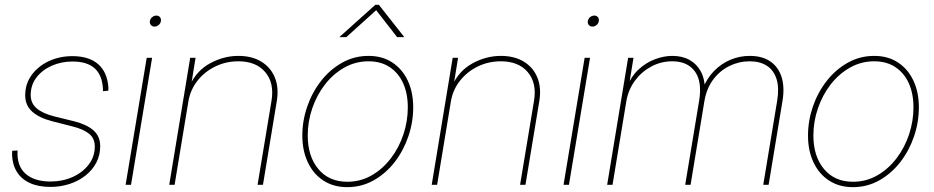

<svg xmlns="http://www.w3.org/2000/svg" viewBox="-20 -770 3890 800"><path d="M190.4 8.8Q140.1 8.8 104.7 -7.3Q69.3 -23.4 50.5 -53.7Q31.7 -84 30.3 -125Q30.3 -130.4 30.5 -133.3Q30.8 -136.2 30.8 -141.6L53.2 -143.1Q49.3 -79.6 85.9 -46.6Q122.6 -13.7 190.4 -13.7Q240.7 -13.7 282.5 -32.5Q324.2 -51.3 349.6 -84.2Q375 -117.2 375 -159.7Q375 -193.4 351.3 -212.6Q327.6 -231.9 282.2 -243.2L198.2 -264.6Q143.1 -278.8 114 -304.9Q85 -331.1 85 -372.6Q85 -420.9 112.1 -457.8Q139.2 -494.6 183.8 -515.4Q228.5 -536.1 281.7 -536.1Q350.6 -536.1 388.9 -502.7Q427.2 -469.2 431.6 -405.8Q431.6 -402.3 431.6 -399.4Q431.6 -396.5 431.2 -392.1L409.2 -390.1Q408.7 -451.7 377.2 -482.7Q345.7 -513.7 282.2 -513.7Q235.4 -513.7 195.6 -496.1Q155.8 -478.5 131.8 -447Q107.9 -415.5 107.9 -374Q107.9 -340.3 132.3 -319.1Q156.7 -297.9 204.1 -285.6L289.1 -264.6Q341.3 -251.5 369.4 -226.8Q397.5 -202.1 397.5 -161.1Q397.5 -123 381.1 -92Q364.7 -61 335.9 -38.3Q307.1 -15.6 269.5 -3.4Q231.9 8.8 190.4 8.8Z M503.4 0 591.3 -529.3H613.8L525.9 0ZM623.5 -659.2Q614.3 -659.2 608.6 -666Q603 -672.9 604.5 -682.1Q606 -691.9 614 -698.5Q622.1 -705.1 631.8 -705.1Q641.1 -705.1 646.5 -698.5Q651.9 -691.9 650.4 -682.1Q648.9 -672.4 641.1 -665.8Q633.3 -659.2 623.5 -659.2Z M765.1 -348.6 707.5 0H685.1L772.5 -529.3H794.9L775.9 -412.1H770Q797.9 -474.6 854.7 -505.9Q911.6 -537.1 973.1 -537.1Q1029.8 -537.1 1068.8 -513.2Q1107.9 -489.3 1125.2 -447Q1142.6 -404.8 1133.3 -348.6L1075.7 0H1053.2L1111.3 -350.1Q1123.5 -424.3 1085.2 -469.5Q1046.9 -514.6 973.1 -514.6Q921.9 -514.6 877.4 -493.2Q833 -471.7 803.2 -434.1Q773.4 -396.5 765.1 -348.6Z M1426.8 9.8Q1369.6 9.8 1327.6 -17.6Q1285.6 -44.9 1262.7 -93.5Q1239.7 -142.1 1239.7 -205.1Q1239.7 -266.6 1260 -325.7Q1280.3 -384.8 1317.4 -432.4Q1354.5 -480 1405 -508.5Q1455.6 -537.1 1515.6 -537.1Q1572.8 -537.1 1614.5 -509.8Q1656.2 -482.4 1679 -434.1Q1701.7 -385.7 1701.7 -322.8Q1701.7 -261.2 1681.6 -202.1Q1661.6 -143.1 1624.8 -95.2Q1587.9 -47.4 1537.4 -18.8Q1486.8 9.8 1426.8 9.8ZM1427.2 -12.7Q1482.4 -12.7 1528.6 -39.3Q1574.7 -65.9 1608.6 -110.4Q1642.6 -154.8 1660.9 -210Q1679.2 -265.1 1679.2 -322.3Q1679.2 -380.4 1659.7 -423.3Q1640.1 -466.3 1603.5 -490.5Q1566.9 -514.6 1515.6 -514.6Q1461.4 -514.6 1415 -488.5Q1368.7 -462.4 1334.5 -418.5Q1300.3 -374.5 1281.2 -319.1Q1262.2 -263.7 1262.2 -205.6Q1262.2 -118.7 1306.4 -65.7Q1350.6 -12.7 1427.2 -12.7ZM1422.9 -615.2H1395L1395.5 -616.7L1543.9 -750H1558.6L1663.6 -616.7L1663.1 -615.2H1634.8L1547.4 -727.5Z M1858.9 -348.6 1801.3 0H1778.8L1866.2 -529.3H1888.7L1869.6 -412.1H1863.8Q1891.6 -474.6 1948.5 -505.9Q2005.4 -537.1 2066.9 -537.1Q2123.5 -537.1 2162.6 -513.2Q2201.7 -489.3 2219 -447Q2236.3 -404.8 2227.1 -348.6L2169.4 0H2147L2205.1 -350.1Q2217.3 -424.3 2179 -469.5Q2140.6 -514.6 2066.9 -514.6Q2015.6 -514.6 1971.2 -493.2Q1926.8 -471.7 1897 -434.1Q1867.2 -396.5 1858.9 -348.6Z M2328.1 0 2416 -529.3H2438.5L2350.6 0ZM2448.2 -659.2Q2439 -659.2 2433.3 -666Q2427.7 -672.9 2429.2 -682.1Q2430.7 -691.9 2438.7 -698.5Q2446.8 -705.1 2456.5 -705.1Q2465.8 -705.1 2471.2 -698.5Q2476.6 -691.9 2475.1 -682.1Q2473.6 -672.4 2465.8 -665.8Q2458 -659.2 2448.2 -659.2Z M2509.8 0 2597.2 -529.3H2619.6L2599.6 -406.7L2591.8 -407.2Q2609.9 -452.1 2640.9 -480.7Q2671.9 -509.3 2709 -523.2Q2746.1 -537.1 2781.7 -537.1Q2822.8 -537.1 2853 -520.3Q2883.3 -503.4 2900.1 -472.2Q2917 -440.9 2917 -397.9L2908.2 -399.9Q2924.8 -442.9 2954.6 -473.6Q2984.4 -504.4 3022.9 -520.8Q3061.5 -537.1 3104 -537.1Q3155.8 -537.1 3189.5 -514.2Q3223.1 -491.2 3236.6 -449Q3250 -406.7 3240.2 -348.6L3182.6 0H3160.2L3218.3 -350.6Q3227.1 -403.3 3215.8 -439.9Q3204.6 -476.6 3175.8 -495.6Q3147 -514.6 3103.5 -514.6Q3059.1 -514.6 3019.3 -495.1Q2979.5 -475.6 2951.7 -438.5Q2923.8 -401.4 2915 -348.6L2857.4 0H2835L2893.1 -350.6Q2906.2 -429.7 2875.5 -472.2Q2844.7 -514.6 2781.2 -514.6Q2734.9 -514.6 2694.3 -493.2Q2653.8 -471.7 2626 -434.3Q2598.1 -397 2589.8 -348.6L2532.2 0Z M3533.7 9.8Q3476.6 9.8 3434.6 -17.6Q3392.6 -44.9 3369.6 -93.5Q3346.7 -142.1 3346.7 -205.1Q3346.7 -266.6 3366.9 -325.7Q3387.2 -384.8 3424.3 -432.4Q3461.4 -480 3512 -508.5Q3562.5 -537.1 3622.6 -537.1Q3679.7 -537.1 3721.4 -509.8Q3763.2 -482.4 3785.9 -434.1Q3808.6 -385.7 3808.6 -322.8Q3808.6 -261.2 3788.6 -202.1Q3768.6 -143.1 3731.7 -95.2Q3694.8 -47.4 3644.3 -18.8Q3593.8 9.8 3533.7 9.8ZM3534.2 -12.7Q3589.4 -12.7 3635.5 -39.3Q3681.6 -65.9 3715.6 -110.4Q3749.5 -154.8 3767.8 -210Q3786.1 -265.1 3786.1 -322.3Q3786.1 -380.4 3766.6 -423.3Q3747.1 -466.3 3710.4 -490.5Q3673.8 -514.6 3622.6 -514.6Q3568.4 -514.6 3522 -488.5Q3475.6 -462.4 3441.4 -418.5Q3407.2 -374.5 3388.2 -319.1Q3369.1 -263.7 3369.1 -205.6Q3369.1 -118.7 3413.3 -65.7Q3457.5 -12.7 3534.2 -12.7Z"/></svg>

Font: Inter 24pt Thin
Style: Italic
Weight: 250
Italic angle: -9.3988°
Version: Version 4.001;git-66647c0bb